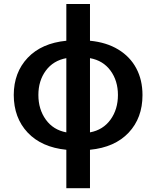

<svg xmlns="http://www.w3.org/2000/svg" viewBox="-20 -759 800 983"><path d="M440.7 204.5H319.6V7.8Q192.5 -5 121.6 -80.3Q50.8 -155.5 50.4 -272.7Q50.8 -388.1 121.8 -463.1Q192.8 -538 319.6 -550.4V-738.6H440.7V-550.4Q525.2 -542.3 585.6 -505.5Q646 -468.8 677.7 -409.3Q709.5 -349.8 709.5 -272.7V-271.7Q709.5 -155.2 638.7 -79.9Q567.8 -4.6 440.7 7.8ZM440.7 -81.3Q507.8 -93.8 545.8 -146.5Q583.8 -199.2 583.8 -272.7Q583.8 -345.5 545.8 -397.4Q507.8 -449.2 440.7 -461.3ZM319.6 -81.3V-461.3Q252.5 -448.9 214.5 -397.2Q176.5 -345.5 176.5 -272.7Q176.5 -199.6 214.5 -146.7Q252.5 -93.8 319.6 -81.3Z"/></svg>

Font: Linik Sans SemiBold
Style: Regular
Weight: 600
Designer: Rasmus Andersson (font), Cristiano Sobral (main changes)
Foundry: rsms
Version: Version 3.018;June 1, 2022;FontCreator 14.0.0.2814 64-bit; t